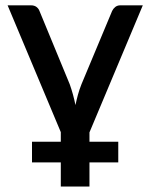

<svg xmlns="http://www.w3.org/2000/svg" viewBox="-20 -530 564 720"><path d="M315.5 -33.5 515.5 -510H431C423.7 -510 417.4 -507.9 412.2 -503.8C407.1 -499.6 403.2 -494.7 400.5 -489L285.5 -214C280.2 -200.7 275.8 -187.6 272.3 -174.8C268.8 -161.9 265.7 -149 263 -136C260.3 -149 257.3 -161.9 253.8 -174.8C250.3 -187.6 246.2 -200.7 241.5 -214L128 -489C126 -494.7 122.3 -499.6 117 -503.8C111.7 -507.9 104.8 -510 96.5 -510H8.5L208 -34.5V1.5H100V79H208V169.5H315.5V79H423.5V1.5H315.5Z"/></svg>

Font: Lato Semibold
Style: Regular
Weight: 600
Designer: Lukasz Dziedzic
Foundry: tyPoland Lukasz Dziedzic
Version: Version 2.006; 2014-01-15